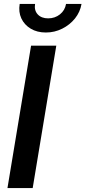

<svg xmlns="http://www.w3.org/2000/svg" viewBox="-20 -961 436 981"><path d="M267.6 -727.5 147 0H18.1L138.7 -727.5ZM214.4 -794.9Q169.4 -794.9 137 -814.5Q104.5 -834 89.1 -866.9Q73.7 -899.9 80.6 -940.9H159.2Q153.8 -908.2 172.6 -887.7Q191.4 -867.2 226.1 -867.2Q260.7 -867.2 286.4 -887.7Q312 -908.2 317.4 -940.9H396.5Q389.6 -899.9 363.3 -866.9Q336.9 -834 297.9 -814.5Q258.8 -794.9 214.4 -794.9Z"/></svg>

Font: Inter Display SemiBold
Style: Italic
Weight: 600
Italic angle: -9.39999°
Designer: Rasmus Andersson
Foundry: rsms
Version: Version 4.000;git-a52131595